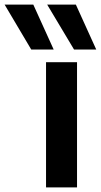

<svg xmlns="http://www.w3.org/2000/svg" viewBox="-147 -810 436 830"><path d="M52 0V-541H186V0ZM-12 -596 -127 -790H-3L85 -596ZM173 -596 57 -790H181L269 -596Z"/></svg>

Font: Georama SemiBold
Style: Regular
Weight: 600
Designer: Jean-Baptiste Levee
Foundry: Production Type
Version: Version 1.000